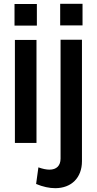

<svg xmlns="http://www.w3.org/2000/svg" viewBox="-20 -748 507 1005"><path d="M58 0H171V-539H58ZM56 -614H173V-727H56ZM181 128 169 215C205 230 239 237 269 237C354 237 409 182 409 96V-540H297V82C297 119 276 140 239 140C223 140 203 136 181 128ZM295 -615H412V-728H295Z"/></svg>

Font: Ronzino Medium
Style: Regular
Weight: 500
Designer: Nunzio Mazzaferro
Foundry: Collletttivo
Version: Version 1.000;Glyphs 3.3 (3337)